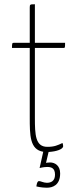

<svg xmlns="http://www.w3.org/2000/svg" viewBox="-20 -700 345 897"><path d="M143 -500V-680C121 -680 119 -680 119 -665V-500H44C37 -500 36 -497 36 -476H119V-153C119 -68 119 -1 182 9L165 85C165 85 184 80 200 80C218 80 237 84 237 116C237 146 218 154 199 154C184 154 170 146 162 146C152 146 150 171 150 171C150 171 173 177 199 177C225 177 261 166 261 110C261 73 236 59 214 59C202 59 195 61 195 61L207 10C244 8 275 -3 275 -17C275 -22 274 -27 272 -32C249 -21 234 -14 201 -14C145 -14 143 -71 143 -150V-476H278C284 -476 284 -479 284 -500Z"/></svg>

Font: Yanone Kaffeesatz Extra Light
Style: Regular
Weight: 200
Designer: Yanone (Cyrillic: Daniel Pouzeot & Huerta Tipografica)
Foundry: Yanone
Version: Version 1.100;PS 001.100;hotconv 1.0.70;makeotf.lib2.5.58329